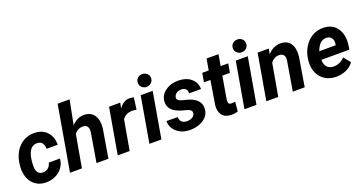

<svg xmlns="http://www.w3.org/2000/svg" viewBox="-39 -1412 3934 2084"><g transform="rotate(-20 1927.5 -370.0)"><path d="M232.9 -103.5Q271 -102.5 296.4 -124.3Q321.8 -146 329.6 -182.1L459 -182.6Q455.6 -127 424.1 -82.5Q392.6 -38.1 340.1 -13.2Q287.6 11.7 229.5 10.3Q133.3 8.8 77.1 -56.2Q21 -121.1 22.9 -229L24.4 -255.9L24.9 -261.2Q38.1 -390.1 111.8 -465.6Q185.5 -541 293.9 -538.1Q383.3 -536.1 435.8 -479.7Q488.3 -423.3 487.3 -331.1H358.9Q358.9 -373.5 340.3 -397.9Q321.8 -422.4 284.7 -424.3Q186 -427.2 165 -280.3Q157.7 -227.1 159.7 -190.4Q164.6 -105 232.9 -103.5Z M722.2 -469.7Q784.2 -539.1 865.2 -538.1Q943.8 -536.1 980.7 -481.7Q1017.6 -427.2 1008.3 -333L952.6 0H814.9L871.1 -334.5Q873.5 -353.5 872.1 -369.6Q867.2 -422.4 810.5 -423.8Q754.9 -425.8 712.9 -376L646.5 0H508.8L638.7 -750H776.9Z M1421.9 -396Q1393.6 -400.9 1375.5 -400.9Q1301.8 -402.8 1258.8 -345.7L1197.8 0H1060.1L1151.9 -528.3L1281.2 -528.8L1268.6 -464.4Q1318.4 -539.1 1391.6 -539.1Q1412.1 -539.1 1439.5 -532.2Z M1564.5 0H1425.8L1517.6 -528.3H1656.2ZM1533.7 -662.6Q1532.7 -695.3 1555.2 -716.8Q1577.6 -738.3 1609.4 -738.3Q1640.6 -739.3 1663.6 -719.2Q1686.5 -699.2 1687.5 -667.5Q1688.5 -637.2 1667.2 -614.7Q1646 -592.3 1611.8 -591.3Q1581.1 -590.3 1557.9 -609.9Q1534.7 -629.4 1533.7 -662.6Z M1987.3 -148.9Q1995.1 -188 1933.1 -205.6L1888.7 -216.8Q1731 -260.3 1735.4 -370.1Q1737.8 -444.8 1801.5 -491.9Q1865.2 -539.1 1955.1 -538.1Q2044.4 -537.1 2099.6 -490.7Q2154.8 -444.3 2155.8 -367.2L2019 -367.7Q2020 -435.5 1951.7 -436.5Q1919.4 -436.5 1895.8 -420.4Q1872.1 -404.3 1866.7 -377Q1859.4 -337.9 1925.8 -321.8L1945.3 -317.4Q2012.7 -301.3 2048.3 -280.5Q2084 -259.8 2103.3 -229Q2122.6 -198.2 2121.1 -155.3Q2119.6 -105 2088.6 -67.4Q2057.6 -29.8 2003.7 -9.3Q1949.7 11.2 1890.1 9.8Q1802.2 8.8 1743.7 -40.8Q1685.1 -90.3 1684.1 -168.9L1814 -168Q1815.9 -92.3 1895 -91.3Q1933.1 -91.3 1957.8 -106.9Q1982.4 -122.6 1987.3 -148.9Z M2463.9 -658.2 2440.9 -528.3H2528.8L2510.7 -424.8H2422.9L2377.9 -160.2Q2375 -135.3 2381.8 -122.1Q2388.7 -108.9 2415 -107.9Q2422.9 -107.4 2457 -110.4L2447.3 -2.4Q2410.6 9.8 2368.2 8.8Q2300.3 7.8 2267.1 -33.7Q2233.9 -75.2 2239.7 -146L2285.2 -424.8H2210.4L2228.5 -528.3H2303.2L2325.7 -658.2Z M2662.6 0H2523.9L2615.7 -528.3H2754.4ZM2631.8 -662.6Q2630.9 -695.3 2653.3 -716.8Q2675.8 -738.3 2707.5 -738.3Q2738.8 -739.3 2761.7 -719.2Q2784.7 -699.2 2785.6 -667.5Q2786.6 -637.2 2765.4 -614.7Q2744.1 -592.3 2710 -591.3Q2679.2 -590.3 2656 -609.9Q2632.8 -629.4 2631.8 -662.6Z M2997.1 -528.8 2985.4 -466.3Q3048.8 -540 3139.2 -538.1Q3213.9 -536.6 3249.5 -483.4Q3285.2 -430.2 3275.4 -335.9L3219.7 0H3082L3138.7 -337.4Q3141.1 -356.4 3139.6 -372.1Q3133.3 -421.9 3077.1 -423.3Q3022.9 -425.3 2980 -373L2914.1 0H2776.4L2868.2 -528.3Z M3578.6 9.8Q3509.3 9.3 3455.8 -24.2Q3402.3 -57.6 3376 -116Q3349.6 -174.3 3355.5 -244.6L3356.9 -264.2Q3364.3 -341.3 3401.9 -405.8Q3439.5 -470.2 3498.5 -505.1Q3557.6 -540 3629.4 -538.1Q3731.4 -536.1 3783.9 -463.1Q3836.4 -390.1 3823.7 -278.3L3815.9 -218.3H3492.2Q3490.2 -167 3517.1 -136.2Q3543.9 -105.5 3590.3 -104.5Q3665.5 -102.5 3722.2 -162.6L3785.2 -84.5Q3755.4 -39.6 3699.2 -14.4Q3643.1 10.7 3578.6 9.8ZM3622.6 -424.3Q3584.5 -425.3 3554.9 -400.4Q3525.4 -375.5 3502 -314H3691.4L3694.3 -326.7Q3697.3 -346.2 3694.8 -363.8Q3689.9 -392.1 3670.9 -408Q3651.9 -423.8 3622.6 -424.3Z"/></g></svg>

Font: RobotoInd
Style: Bold Italic
Weight: 700
Italic angle: -12°
Designer: Google
Version: Version 2.001150; 2014